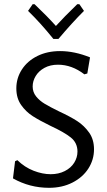

<svg xmlns="http://www.w3.org/2000/svg" viewBox="-20 -890 512 917"><path d="M410 -616C360.7 -636 313 -646 267 -646C226.3 -646 190.2 -638.2 158.5 -622.5C126.8 -606.8 102.2 -585.3 84.5 -558C66.8 -530.7 58 -500.7 58 -468C58 -436.7 65.7 -410.2 81 -388.5C96.3 -366.8 114.7 -349.2 136 -335.5C157.3 -321.8 185.7 -306.3 221 -289C264.3 -269 296.7 -250.5 318 -233.5C339.3 -216.5 350 -194 350 -166C350 -147.3 344.8 -129.7 334.5 -113C324.2 -96.3 309.2 -83 289.5 -73C269.8 -63 247.3 -58 222 -58C196 -58 168.8 -63.5 140.5 -74.5C112.2 -85.5 86.3 -102.3 63 -125L52 -120L42 -38C95.3 -8 152.7 7 214 7C256 7 293.3 -1.3 326 -18C358.7 -34.7 384 -57 402 -85C420 -113 429 -143.7 429 -177C429 -208.3 421.2 -235 405.5 -257C389.8 -279 371 -297.2 349 -311.5C327 -325.8 298 -341.3 262 -358C233.3 -372 210.7 -384 194 -394C177.3 -404 163.5 -415.8 152.5 -429.5C141.5 -443.2 136 -459 136 -477C136 -494.3 140.8 -511 150.5 -527C160.2 -543 174.2 -556 192.5 -566C210.8 -576 232.3 -581 257 -581C301 -581 343 -565.7 383 -535L397 -539ZM259 -704C302.3 -755.3 343 -800 381 -838L359 -870H349C306.3 -828.7 272.3 -794 247 -766C220.3 -796 186.3 -830.7 145 -870H136L114 -838C153.3 -800 193.7 -755.3 235 -704Z"/></svg>

Font: Alegreya Sans SC
Style: Regular
Weight: 400
Designer: Juan Pablo del Peral
Foundry: Huerta Tipografica
Version: Version 1.000;PS 001.000;hotconv 1.0.70;makeotf.lib2.5.58329